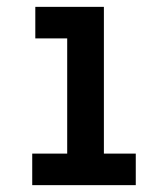

<svg xmlns="http://www.w3.org/2000/svg" viewBox="-20 -540 490 560"><path d="M74 0V-92H176V-428H83V-520H283V-92H376V0Z"/></svg>

Font: Iosevka Etoile Semibold
Style: Regular
Weight: 600
Designer: Belleve Invis
Foundry: Belleve Invis
Version: Version 22.1.2; ttfautohint (v1.8.4)